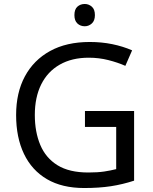

<svg xmlns="http://www.w3.org/2000/svg" viewBox="-20 -935 768 965"><path d="M407 -377H654V-27Q596 -8 537 1Q478 10 403 10Q292 10 216 -34.5Q140 -79 100.5 -161.5Q61 -244 61 -357Q61 -469 105 -551Q149 -633 231.5 -678.5Q314 -724 431 -724Q491 -724 544.5 -713Q598 -702 644 -682L610 -604Q572 -621 524.5 -633Q477 -645 426 -645Q341 -645 280 -610Q219 -575 187 -510.5Q155 -446 155 -357Q155 -272 182.5 -206.5Q210 -141 269 -104.5Q328 -68 424 -68Q471 -68 504 -73Q537 -78 564 -85V-297H407ZM406 -915Q426 -915 441.5 -901.5Q457 -888 457 -859Q457 -831 441.5 -817Q426 -803 406 -803Q384 -803 369 -817Q354 -831 354 -859Q354 -888 369 -901.5Q384 -915 406 -915Z"/></svg>

Font: Noto Sans Thai
Style: Regular
Weight: 400
Designer: Monotype Design Team
Foundry: Monotype Imaging Inc.
Version: Version 2.001